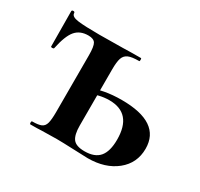

<svg xmlns="http://www.w3.org/2000/svg" viewBox="-97 -532 686 657"><g transform="rotate(30 245.5 -204.0)"><path d="M28 -267Q27 -264 21.5 -264Q16 -264 16 -267L15 -405Q15 -410 21 -410Q27 -410 27 -405Q27 -391 54 -387.5Q81 -384 139 -384L231 -385Q260 -386 302 -386Q304 -386 304 -380Q304 -374 302 -374Q273 -374 259.5 -368Q246 -362 241 -347.5Q236 -333 236 -303V-81Q236 -45 248 -29Q260 -13 294 -13Q334 -13 352.5 -35Q371 -57 371 -103Q371 -207 281 -207Q240 -207 200 -187L194 -206Q245 -229 317 -229Q471 -229 471 -125Q471 -68 427.5 -33Q384 2 315 2L260 0Q212 -2 191 -2L133 -1Q117 0 88 0Q85 0 85 -6Q85 -12 88 -12Q112 -12 123.5 -17Q135 -22 139 -36.5Q143 -51 143 -81V-305Q143 -340 136 -351.5Q129 -363 108 -363Q75 -363 57 -341.5Q39 -320 28 -267Z"/></g></svg>

Font: Cormorant Garamond
Style: Bold
Weight: 700
Designer: Christian Thalmann (Catharsis Fonts)
Foundry: Catharsis Fonts
Version: Version 4.000